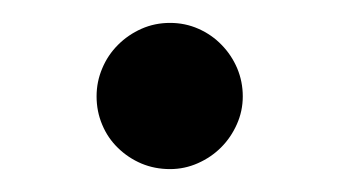

<svg xmlns="http://www.w3.org/2000/svg" viewBox="-20 -365 293 166"><path d="M127 -345.2Q140.1 -345.2 151.6 -340.1Q163.1 -335 171.6 -326.2Q180.2 -317.4 185.1 -305.9Q189.9 -294.4 189.9 -281.7Q189.9 -269 184.8 -257.6Q179.7 -246.1 171.1 -237.5Q162.6 -229 151.1 -223.9Q139.6 -218.8 127 -218.8Q113.8 -218.8 102.3 -223.6Q90.8 -228.5 82 -237.1Q73.2 -245.6 68.4 -257.1Q63.5 -268.6 63.5 -281.7Q63.5 -294.4 68.4 -305.9Q73.2 -317.4 82 -326.2Q90.8 -335 102.3 -340.1Q113.8 -345.2 127 -345.2Z"/></svg>

Font: Kurinto Book Core
Style: Regular
Weight: 400
Designer: Kurinto was developed by Clint Goss from a range of fonts that are compatible with the SIL Open Font License Version 1.1
Foundry: Clinton F. Goss
Version: Version 2.196; July 25, 2020